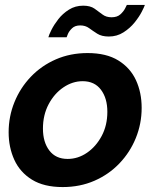

<svg xmlns="http://www.w3.org/2000/svg" viewBox="-20 -748 626 778"><path d="M234 10Q158 10 109.5 -20Q61 -50 38 -100.5Q15 -151 15 -212Q15 -276 38.5 -334Q62 -392 105 -437Q148 -482 206.5 -507.5Q265 -533 335 -533Q411 -533 459.5 -503Q508 -473 531 -423Q554 -373 554 -311Q554 -247 530.5 -189Q507 -131 464 -86Q421 -41 362.5 -15.5Q304 10 234 10ZM254 -104Q296 -104 332.5 -129Q369 -154 392 -197Q415 -240 415 -295Q415 -350 389 -384.5Q363 -419 315 -419Q274 -419 237 -394Q200 -369 177 -325.5Q154 -282 154 -227Q154 -172 180 -138Q206 -104 254 -104ZM421 -600Q392 -600 374 -611.5Q356 -623 341 -634Q326 -645 305 -645Q284 -645 272 -633.5Q260 -622 255 -610Q250 -598 250 -597H176Q178 -606 188.5 -627Q199 -648 216.5 -670.5Q234 -693 259.5 -709Q285 -725 317 -725Q346 -725 363 -713Q380 -701 395 -689.5Q410 -678 432 -678Q455 -678 468 -690Q481 -702 487 -714Q493 -726 494 -728H567Q565 -721 554.5 -700.5Q544 -680 525.5 -657Q507 -634 480.5 -617Q454 -600 421 -600Z"/></svg>

Font: Raleway
Style: Bold Italic
Weight: 700
Italic angle: -12°
Designer: Matt McInerney, Pablo Impallari, Rodrigo Fuenzalida
Foundry: Matt McInerney, Pablo Impallari, Rodrigo Fuenzalida
Version: Version 4.101;RELEASE